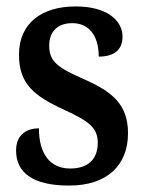

<svg xmlns="http://www.w3.org/2000/svg" viewBox="-20 -567 448 597"><path d="M195 10C312 10 378 -52 378 -153C378 -243 328 -283 238 -322C159 -357 133 -376 133 -425C133 -468 158 -495 205 -495C255 -495 287 -458 287 -391C336 -391 361 -413 361 -453C361 -502 315 -547 215 -547C110 -547 39 -495 39 -397C39 -307 84 -269 183 -224C257 -190 284 -169 284 -123C284 -75 257 -43 198 -43C134 -43 101 -91 101 -168C65 -168 30 -150 30 -99C30 -30 82 10 195 10Z"/></svg>

Font: Noto Serif Sinhala Condensed SemiBold
Style: Regular
Weight: 600
Width: 3
Designer: Jelle Bosma - Monotype Design Team
Foundry: Monotype Imaging Inc.
Version: Version 2.007